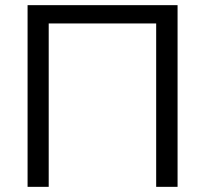

<svg xmlns="http://www.w3.org/2000/svg" viewBox="-20 -725 796 745"><path d="M87 0V-705H669V0H586V-634H169V0Z"/></svg>

Font: Nunito Sans
Style: Regular
Weight: 400
Designer: Vernon Adams
Foundry: Vernon Adams
Version: Version 3.101; ttfautohint (v1.8.4.7-5d5b);gftools[0.9.27]